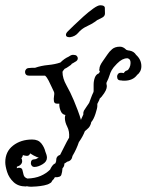

<svg xmlns="http://www.w3.org/2000/svg" viewBox="-135 -518 556 728"><path d="M-17 190Q-21 190 -25.5 189.5Q-30 189 -34 188L-36 189H-37Q-66 189 -83.5 172.5Q-101 156 -108 134Q-115 112 -115 97Q-115 57 -85.5 34Q-56 11 -13 11Q10 11 21.5 25.5Q33 40 37 57Q39 62 41 68Q43 74 43 80Q43 95 26 105Q9 115 -4 115Q-11 115 -14.5 110.5Q-18 106 -18 101Q-18 86 -4 86Q0 86 4.5 83.5Q9 81 12 79Q11 79 9.5 78.5Q8 78 6 78Q-1 75 -7.5 71.5Q-14 68 -20 64H-21Q-24 73 -33 73Q-37 73 -41 72Q-45 71 -48 70Q-49 73 -50 76Q-51 79 -54 82Q-51 86 -51 93Q-51 100 -56 105.5Q-61 111 -68 113L-71 114V120Q-69 119 -67 118.5Q-65 118 -63 118Q-52 118 -50 126.5Q-48 135 -45.5 145Q-43 155 -31 159Q-2 158 19 149Q40 140 55 125Q58 118 63 111Q68 104 75 101L76 99Q76 97 78 93V90Q78 74 93 69Q102 52 110 35.5Q118 19 127 4Q129 -20 120 -37.5Q111 -55 111 -71Q111 -74 111.5 -76.5Q112 -79 113 -82Q100 -84 94.5 -98.5Q89 -113 90 -125H81Q71 -125 69.5 -134Q68 -143 70 -154.5Q72 -166 69 -171Q67 -175 61.5 -187Q56 -199 49.5 -212Q43 -225 36 -231H-24Q-40 -231 -40 -246Q-40 -251 -36 -255.5Q-32 -260 -25 -260Q-19 -261 -13.5 -261Q-8 -261 -2 -261Q21 -269 47.5 -271.5Q74 -274 94 -281Q109 -296 125 -303Q133 -309 140 -310H144Q152 -310 156 -306Q160 -302 160 -297Q160 -288 149 -283Q148 -282 145 -280.5Q142 -279 139 -277H138L134 -272Q128 -268 122.5 -264Q117 -260 110 -257Q107 -253 104.5 -250Q102 -247 102 -245Q102 -221 117 -194.5Q132 -168 145 -137Q151 -123 159.5 -100.5Q168 -78 172 -63Q172 -65 176.5 -74Q181 -83 181 -84V-91Q181 -92 183 -98Q187 -105 192.5 -112.5Q198 -120 203 -128Q207 -138 210.5 -148Q214 -158 219 -168L220 -172Q220 -183 220 -197Q220 -211 224.5 -223.5Q229 -236 240 -240L244 -247L242 -249Q242 -249 241.5 -251.5Q241 -254 242 -257Q242 -268 254 -285Q266 -302 272 -311Q279 -322 290 -331.5Q301 -341 320 -341Q332 -341 343 -330L344 -329Q346 -328 347.5 -328Q349 -328 350 -327Q352 -327 354 -326.5Q356 -326 357 -326Q373 -323 381 -310Q401 -292 401 -267Q401 -256 396.5 -247.5Q392 -239 385 -234Q369 -212 336 -212Q328 -212 326 -213H323Q309 -213 309 -228Q309 -233 312.5 -237.5Q316 -242 323 -242H328L332 -241H334Q336 -244 339 -247Q342 -250 347 -251Q352 -253 356 -261.5Q360 -270 360 -279Q360 -287 358 -290L357 -292Q355 -294 352.5 -295.5Q350 -297 348 -297H347Q329 -297 310 -278L307 -275Q294 -262 288.5 -252Q283 -242 280 -231.5Q277 -221 269 -205Q268 -201 269 -198Q270 -195 270 -190Q270 -184 266 -175Q262 -166 250 -151L243 -144Q242 -139 239 -134Q236 -129 234 -124V-116Q234 -108 227 -86.5Q220 -65 211 -55Q210 -48 206 -40.5Q202 -33 191 -24L187 -21Q179 0 164 21Q155 48 140 73Q137 92 120 95Q118 97 115 98.5Q112 100 110 102L108 103L109 104Q109 113 102 120Q101 135 97.5 145Q94 155 73 154Q70 161 63 167Q62 170 60 172.5Q58 175 54 177Q47 182 32 185Q17 188 3 189Q-11 190 -17 190ZM131 -377H128Q115 -377 115 -386Q115 -392 122 -399Q129 -406 145.5 -422Q162 -438 181.5 -455.5Q201 -473 218.5 -485.5Q236 -498 245 -498Q262 -498 262.5 -488.5Q263 -479 263 -467Q263 -457 253 -451.5Q243 -446 234 -442Q224 -434 211.5 -427Q199 -420 186 -414Q172 -406 161 -393Q150 -380 131 -377Z"/></svg>

Font: RU Serius
Style: Regular
Weight: 400
Designer: Robert E. Leuschke
Foundry: Robert E. Leuschke
Version: Version 1.011; ttfautohint (v1.8.3)